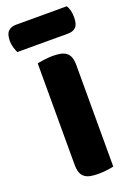

<svg xmlns="http://www.w3.org/2000/svg" viewBox="-183 -878 649 941"><g transform="rotate(-20 142.0 -407.5)"><path d="M-10 -692Q-15 -703 -20.5 -719.5Q-26 -736 -26 -754Q-26 -791 -11 -805.5Q4 -820 29 -820H294Q302 -809 306 -792.5Q310 -776 310 -758Q310 -721 295.5 -706.5Q281 -692 256 -692ZM240 -4Q229 -1 205.5 2Q182 5 159 5Q136 5 118.5 1.5Q101 -2 89 -11Q77 -20 71 -36Q65 -52 65 -78V-606Q76 -608 100 -611.5Q124 -615 146 -615Q169 -615 186.5 -611.5Q204 -608 216 -599Q228 -590 234 -574Q240 -558 240 -532Z"/></g></svg>

Font: Baloo Cyrillic
Style: Regular
Weight: 400
Designer: Ek Type, Denis Ignatov
Foundry: Ek Type
Version: Version 1.50 July 26, 2019